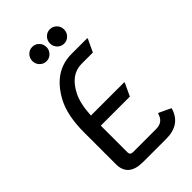

<svg xmlns="http://www.w3.org/2000/svg" viewBox="-276 -1035 1129 1129"><g transform="rotate(-45 288.5 -470.0)"><path d="M210 0Q87.9 0 87.9 -104.5V-368.7Q87.9 -510.7 134.8 -596.7Q216.8 -747.1 362.3 -747.1H493.2V-742.2L456.5 -664.1H362.3Q271.5 -664.1 218.8 -558.6Q191.4 -503.9 186.5 -410.2H463.9V-405.3L427.2 -327.1H185.5V-104.5Q185.5 -83 210 -83H402.3Q460 -83 474.6 -140.1H479.5L552.7 -105.5Q523.4 0 402.3 0ZM333 -837.9Q315.9 -855.5 315.9 -880.1Q315.9 -904.8 333 -922.4Q350.1 -939.9 374.5 -939.9Q398.9 -939.9 416 -922.4Q433.1 -904.8 433.1 -880.1Q433.1 -855.5 416 -837.9Q398.9 -820.3 374.5 -820.3Q350.1 -820.3 333 -837.9ZM186.5 -837.9Q169.4 -855.5 169.4 -880.1Q169.4 -904.8 186.5 -922.4Q203.6 -939.9 228 -939.9Q252.4 -939.9 269.5 -922.4Q286.6 -904.8 286.6 -880.1Q286.6 -855.5 269.5 -837.9Q252.4 -820.3 228 -820.3Q203.6 -820.3 186.5 -837.9Z"/></g></svg>

Font: Nova Oval
Style: Book
Weight: 400
Version: Version 2.000